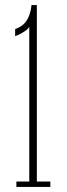

<svg xmlns="http://www.w3.org/2000/svg" viewBox="-20 -741 265 761"><path d="M45 0V-21.5H96V-636Q94.5 -629.5 84 -621.5Q73.5 -613.5 61.2 -607Q49 -600.5 40 -598V-625.5Q54.5 -631 65.2 -638.2Q76 -645.5 83.8 -656.5Q91.5 -667.5 97 -683.2Q102.5 -699 105 -721H126V-21.5H179.5V0Z"/></svg>

Font: Imbue 48pt Thin
Style: Regular
Weight: 250
Designer: Tyler Finck
Foundry: Etcetera Type Company
Version: Version 1.102